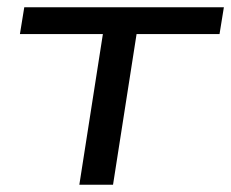

<svg xmlns="http://www.w3.org/2000/svg" viewBox="-20 -510 638 530"><path d="M199 0 264 -416H35L47 -490H598L586 -416H357L292 0Z"/></svg>

Font: Nunito Sans 10pt Expanded
Style: Italic
Weight: 400
Width: 7
Italic angle: -9°
Designer: Vernon Adams
Foundry: Vernon Adams
Version: Version 3.101;gftools[0.9.27]